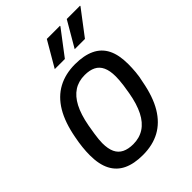

<svg xmlns="http://www.w3.org/2000/svg" viewBox="-213 -825 940 940"><g transform="rotate(-45 257.0 -355.5)"><path d="M215 12Q154 12 113 -7.5Q72 -27 51 -67.5Q30 -108 30 -171Q30 -197 33 -225.5Q36 -254 42 -284Q58 -371 91.5 -427Q125 -483 176 -510.5Q227 -538 294 -538Q355 -538 396.5 -518.5Q438 -499 458.5 -458.5Q479 -418 479 -354Q479 -328 476.5 -299.5Q474 -271 467 -242Q451 -155 417.5 -99Q384 -43 333.5 -15.5Q283 12 215 12ZM219 -59Q262 -59 294.5 -80Q327 -101 348.5 -143.5Q370 -186 381 -249Q386 -277 388.5 -296Q391 -315 392 -329Q393 -343 393 -355Q393 -394 381.5 -419Q370 -444 347 -455.5Q324 -467 290 -467Q247 -467 215.5 -446.5Q184 -426 162.5 -385Q141 -344 129 -280Q124 -252 121 -232Q118 -212 116.5 -197.5Q115 -183 115 -170Q115 -131 126.5 -106.5Q138 -82 161.5 -70.5Q185 -59 219 -59ZM207 -591 284 -723H375V-720L277 -591ZM345 -591 422 -723H514V-720L416 -591Z"/></g></svg>

Font: Archivo SemiCondensed
Style: Italic
Weight: 400
Width: 4
Italic angle: -10°
Designer: Hector Gatti
Foundry: Omnibus-Type
Version: Version 2.001